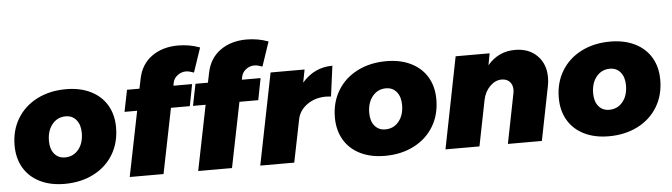

<svg xmlns="http://www.w3.org/2000/svg" viewBox="-47 -940 3979 1137"><g transform="rotate(-5 1942.0 -372.0)"><path d="M629 -300Q629 -209 587 -139.5Q545 -70 469.5 -31.5Q394 7 297 7Q213 7 150.5 -24Q88 -55 54.5 -112Q21 -169 21 -245Q21 -335 63 -404.5Q105 -474 180.5 -512.5Q256 -551 353 -551Q437 -551 499.5 -520Q562 -489 595.5 -432.5Q629 -376 629 -300ZM226 -254Q226 -206 249.5 -177.5Q273 -149 313 -149Q362 -149 393 -186.5Q424 -224 424 -285Q424 -333 400.5 -362Q377 -391 337 -391Q288 -391 257 -353Q226 -315 226 -254Z M992 -533 989 -516H1100L1075 -387H963L885 0H684L762 -387H687L713 -516H787L799 -574Q816 -659 880 -705Q944 -751 1037 -751Q1104 -751 1166 -728L1117 -583Q1107 -587 1093 -590.5Q1079 -594 1071 -594Q1042 -594 1019.5 -576.5Q997 -559 992 -533Z M1399 -533 1396 -516H1507L1482 -387H1370L1292 0H1091L1169 -387H1094L1120 -516H1194L1206 -574Q1223 -659 1287 -705Q1351 -751 1444 -751Q1511 -751 1573 -728L1524 -583Q1514 -587 1500 -590.5Q1486 -594 1478 -594Q1449 -594 1426.5 -576.5Q1404 -559 1399 -533Z M1937 -552 1913 -371Q1893 -373 1883 -373Q1818 -373 1770.5 -339Q1723 -305 1713 -252L1662 0H1460L1569 -544H1771L1756 -467Q1829 -552 1937 -552Z M2533 -300Q2533 -209 2491 -139.5Q2449 -70 2373.5 -31.5Q2298 7 2201 7Q2117 7 2054.5 -24Q1992 -55 1958.5 -112Q1925 -169 1925 -245Q1925 -335 1967 -404.5Q2009 -474 2084.5 -512.5Q2160 -551 2257 -551Q2341 -551 2403.5 -520Q2466 -489 2499.5 -432.5Q2533 -376 2533 -300ZM2130 -254Q2130 -206 2153.5 -177.5Q2177 -149 2217 -149Q2266 -149 2297 -186.5Q2328 -224 2328 -285Q2328 -333 2304.5 -362Q2281 -391 2241 -391Q2192 -391 2161 -353Q2130 -315 2130 -254Z M3203 -373Q3203 -345 3198 -322L3134 0H2932L2990 -292Q2993 -306 2993 -316Q2993 -347 2975.5 -365Q2958 -383 2928 -383Q2890 -383 2858.5 -351.5Q2827 -320 2817 -271L2763 0H2561L2669 -544H2871L2858 -474Q2923 -551 3022 -551Q3104 -551 3153.5 -501.5Q3203 -452 3203 -373Z M3864 -300Q3864 -209 3822 -139.5Q3780 -70 3704.5 -31.5Q3629 7 3532 7Q3448 7 3385.5 -24Q3323 -55 3289.5 -112Q3256 -169 3256 -245Q3256 -335 3298 -404.5Q3340 -474 3415.5 -512.5Q3491 -551 3588 -551Q3672 -551 3734.5 -520Q3797 -489 3830.5 -432.5Q3864 -376 3864 -300ZM3461 -254Q3461 -206 3484.5 -177.5Q3508 -149 3548 -149Q3597 -149 3628 -186.5Q3659 -224 3659 -285Q3659 -333 3635.5 -362Q3612 -391 3572 -391Q3523 -391 3492 -353Q3461 -315 3461 -254Z"/></g></svg>

Font: TypoPRO Montserrat
Style: Italic
Weight: 800
Italic angle: -11.3°
Designer: Julieta Ulanovsky
Foundry: Julieta Ulanovsky
Version: Version 6.001